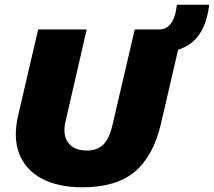

<svg xmlns="http://www.w3.org/2000/svg" viewBox="-20 -785 908 815"><path d="M331 10Q227 10 158 -26.5Q89 -63 62 -131.5Q35 -200 57 -295L142 -660H348L258 -269Q245 -210 270.5 -178Q296 -146 349 -146Q395 -146 420.5 -173.5Q446 -201 458 -257L552 -660H756L663 -259Q631 -122 552 -56Q473 10 331 10ZM635 -563 658 -660Q685 -660 704.5 -684Q724 -708 731 -765H868Q855 -654 795.5 -605.5Q736 -557 635 -563Z"/></svg>

Font: Work Sans ExtraBold
Style: Italic
Weight: 800
Italic angle: -13°
Designer: Wei Huang
Foundry: Wei Huang
Version: Version 2.012; ttfautohint (v1.8.3)